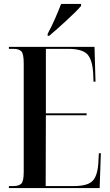

<svg xmlns="http://www.w3.org/2000/svg" viewBox="-20 -951 558 971"><path d="M25 0H484L490 -176H480L477 -122Q472 -58 446 -34Q420 -10 352 -10H211L212 -368H418V-378H212V-704H324Q392 -704 419 -679Q446 -654 451 -584L453 -538H463L458 -714H25V-704H47Q76 -704 88 -691.5Q100 -679 100 -630V-81Q100 -34 87.5 -22Q75 -10 47 -10H25ZM221 -770H229Q266 -801 317 -848Q368 -895 390 -921V-931H289Q276 -897 258.5 -857Q241 -817 221 -780Z"/></svg>

Font: Noto Serif Display Condensed Semi
Style: Regular
Weight: 600
Width: 3
Designer: Monotype Design Team
Foundry: Monotype Imaging Inc.
Version: Version 1.900